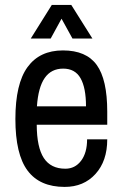

<svg xmlns="http://www.w3.org/2000/svg" viewBox="-20 -737 492 770"><path d="M226.8 -662 183.3 -582.5H103.4L187.7 -717.2H265.9L350.6 -582.5H270.6ZM410.1 -289.3V-236.8H127.3Q127.7 -146 155.7 -103.2Q183.8 -60.4 242 -60.4Q281.1 -60.4 305.2 -92.3Q329.3 -124.2 329.3 -178.1H410.1Q410.1 -91.2 362.9 -39.3Q315.8 12.6 239.4 12.6Q139.4 12.6 90.6 -52.8Q41.7 -118.2 41.7 -259.6Q41.7 -401 90.4 -467.9Q139 -534.8 232.4 -534.8Q325.8 -534.8 367.9 -476.5Q410.1 -418.3 410.1 -289.3ZM128.1 -310.6H324.9Q324.9 -384.9 303 -423.3Q281.1 -461.8 233.3 -461.8Q185.5 -461.8 159.4 -424.4Q133.4 -387.1 128.1 -310.6Z"/></svg>

Font: Puralecka Narrow
Style: Regular
Weight: 400
Designer: Hector Gatti, Marcela Romero, Pablo Cosgaya and Nicolas Silva
Version: Version 1.004;PS 001.004;hotconv 1.0.70;makeotf.lib2.5.58329